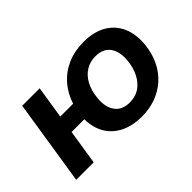

<svg xmlns="http://www.w3.org/2000/svg" viewBox="-80 -777 1056 1056"><g transform="rotate(-45 448.0 -249.0)"><path d="M547 10Q475 10 422.5 -16Q370 -42 341.5 -89.5Q313 -137 312 -204H213L181 0H45L123 -498H259L229 -308H329Q349 -370 389 -415Q429 -460 485 -484Q541 -508 610 -508Q689 -508 743 -476.5Q797 -445 821.5 -388Q846 -331 838 -255Q831 -193 807 -144Q783 -95 744 -60.5Q705 -26 655.5 -8Q606 10 547 10ZM554 -92Q599 -92 631 -113.5Q663 -135 683 -173.5Q703 -212 708 -262Q715 -329 687 -367.5Q659 -406 599 -406Q557 -406 524 -385Q491 -364 471 -326Q451 -288 446 -237Q439 -170 467.5 -131Q496 -92 554 -92Z"/></g></svg>

Font: Nunito Sans 8pt
Style: Bold Italic
Weight: 700
Italic angle: -9°
Version: Version 3.101;gftools[0.9.27]